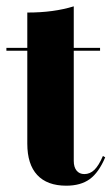

<svg xmlns="http://www.w3.org/2000/svg" viewBox="-24 -569 349 600"><path d="M183.1 11.3Q123.4 11.3 92.3 -22.2Q61.3 -55.6 61.3 -120.2V-209.7H206.5V-66.1Q206.5 -46.8 215.3 -35.9Q224.2 -25 239.5 -25Q257.3 -25 271 -38.3Q284.7 -51.6 297.6 -81.5L304.8 -77.4Q284.7 -29.8 256.5 -9.3Q228.2 11.3 183.1 11.3ZM61.3 -209.7V-529.8Q104 -529.8 139.5 -534.7Q175 -539.5 206.5 -549.2V-209.7ZM-4 -410.5V-419.4H288.7V-410.5Z"/></svg>

Font: Playfair 144pt SemiCondensed Black
Style: Regular
Weight: 900
Width: 4
Designer: Claus Eggers Sørensen
Foundry: Claus Eggers Sørensen
Version: Version 2.203